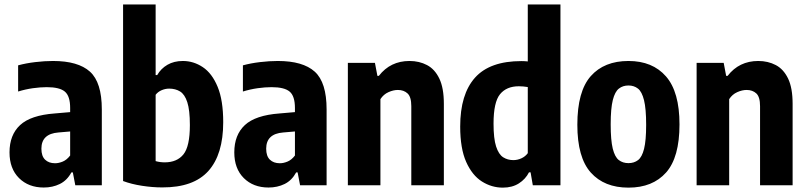

<svg xmlns="http://www.w3.org/2000/svg" viewBox="-20 -828 3608 858"><path d="M175.5 10Q107.5 10 65 -32.2Q22.5 -74.5 22.5 -147Q22.5 -225 69.8 -269Q117 -313 224.5 -321L293.5 -327V-345.5Q293.5 -398.5 270 -418.5Q246.5 -438.5 189 -438.5Q160.5 -438.5 126.8 -433.8Q93 -429 61 -419V-536Q95.5 -545.5 137.5 -550.5Q179.5 -555.5 217 -555.5Q329 -555.5 382 -507.8Q435 -460 435 -339V0H316.5L305.5 -57.5H299Q279.5 -21.5 247.2 -5.8Q215 10 175.5 10ZM165 -163.5Q165 -130.5 181.5 -114.5Q198 -98.5 226 -98.5Q242.5 -98.5 260.5 -106Q278.5 -113.5 293.5 -133V-240.5L241 -236Q165 -230 165 -163.5Z M705 9.5Q661 9.5 614.2 2.2Q567.5 -5 530 -19V-808H675.5V-492.5H682.5Q699 -521.5 728.2 -538.5Q757.5 -555.5 797 -555.5Q845 -555.5 886.2 -528Q927.5 -500.5 952.5 -440.2Q977.5 -380 977.5 -282Q977.5 -138 911.2 -64Q845 10 705 9.5ZM716 -102.5Q771 -102.5 799.8 -138.2Q828.5 -174 828.5 -269Q828.5 -336 817 -371.2Q805.5 -406.5 784.8 -419.2Q764 -432 736 -432Q719 -432 702.5 -425Q686 -418 675.5 -404.5V-108Q695 -102.5 716 -102.5Z M1180 10Q1112 10 1069.5 -32.2Q1027 -74.5 1027 -147Q1027 -225 1074.2 -269Q1121.5 -313 1229 -321L1298 -327V-345.5Q1298 -398.5 1274.5 -418.5Q1251 -438.5 1193.5 -438.5Q1165 -438.5 1131.2 -433.8Q1097.5 -429 1065.5 -419V-536Q1100 -545.5 1142 -550.5Q1184 -555.5 1221.5 -555.5Q1333.5 -555.5 1386.5 -507.8Q1439.5 -460 1439.5 -339V0H1321L1310 -57.5H1303.5Q1284 -21.5 1251.8 -5.8Q1219.5 10 1180 10ZM1169.5 -163.5Q1169.5 -130.5 1186 -114.5Q1202.5 -98.5 1230.5 -98.5Q1247 -98.5 1265 -106Q1283 -113.5 1298 -133V-240.5L1245.5 -236Q1169.5 -230 1169.5 -163.5Z M1534.5 0V-547H1655.5L1666.5 -489H1673Q1724.5 -555.5 1810 -555.5Q1853.5 -555.5 1888.2 -537.2Q1923 -519 1943.2 -477Q1963.5 -435 1963.5 -364V0H1818V-353.5Q1818 -395 1801.2 -410.5Q1784.5 -426 1758 -426Q1738 -426 1716 -416.2Q1694 -406.5 1680 -385V0Z M2227 10.5Q2177 10.5 2133.5 -17Q2090 -44.5 2063.2 -104.5Q2036.5 -164.5 2036.5 -262.5Q2036.5 -407 2102.8 -481Q2169 -555 2310 -555Q2323.5 -555 2338.5 -553.5V-808H2484.5V0H2361L2351 -58H2344Q2328.5 -27.5 2298.8 -8.5Q2269 10.5 2227 10.5ZM2274 -112.5Q2292.5 -112.5 2310 -120.5Q2327.5 -128.5 2338.5 -143.5V-439Q2317.5 -442.5 2298.5 -442.5Q2243.5 -442.5 2214.5 -407Q2185.5 -371.5 2185.5 -275.5Q2185.5 -208.5 2197 -173.2Q2208.5 -138 2228.5 -125.2Q2248.5 -112.5 2274 -112.5Z M2788.5 10.5Q2680.5 10.5 2620.2 -56.8Q2560 -124 2560 -270.5Q2560 -420 2620 -487.8Q2680 -555.5 2788.5 -555.5Q2896 -555.5 2956.2 -486.5Q3016.5 -417.5 3016.5 -272Q3016.5 -124.5 2956.5 -57Q2896.5 10.5 2788.5 10.5ZM2788.5 -99Q2813.5 -99 2831.2 -112.5Q2849 -126 2858.2 -163Q2867.5 -200 2867.5 -270Q2867.5 -342 2858 -380.2Q2848.5 -418.5 2830.8 -432.2Q2813 -446 2788.5 -446Q2763.5 -446 2745.8 -432.2Q2728 -418.5 2718.5 -381Q2709 -343.5 2709 -272.5Q2709 -201.5 2718.2 -164Q2727.5 -126.5 2745.2 -112.8Q2763 -99 2788.5 -99Z M3093 0V-547H3214L3225 -489H3231.5Q3283 -555.5 3368.5 -555.5Q3412 -555.5 3446.8 -537.2Q3481.5 -519 3501.8 -477Q3522 -435 3522 -364V0H3376.5V-353.5Q3376.5 -395 3359.8 -410.5Q3343 -426 3316.5 -426Q3296.5 -426 3274.5 -416.2Q3252.5 -406.5 3238.5 -385V0Z"/></svg>

Font: Encode Sans Cnd
Style: Bold
Weight: 700
Width: 3
Designer: Multiple Designers
Foundry: Impallari Type
Version: Version 3.002; ttfautohint (v1.8.3) -l 8 -r 50 -G 200 -x 14 